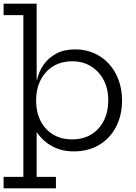

<svg xmlns="http://www.w3.org/2000/svg" viewBox="-20 -810 736 1040"><path d="M-0.5 210V148H106.5V-728H-0.5V-790H178.5V-339L175.5 -297.5V-236L178.5 -216V148H283V210ZM379 10Q313 10 260.5 -19Q208 -48 174.2 -101.8Q140.5 -155.5 129 -230.5L175.5 -265Q175.5 -203.5 199.2 -156.2Q223 -109 266.8 -82Q310.5 -55 371 -55Q431 -55 474.8 -82Q518.5 -109 542.5 -156.8Q566.5 -204.5 566.5 -266Q566.5 -328.5 541.8 -376Q517 -423.5 473 -450.8Q429 -478 371 -478Q311.5 -478 267.5 -450.8Q223.5 -423.5 199.5 -375.5Q175.5 -327.5 175.5 -265L164 -378.5H181Q190.5 -422.5 216.5 -459.8Q242.5 -497 285 -519.8Q327.5 -542.5 387 -542.5Q442.5 -542.5 489 -522.2Q535.5 -502 569.5 -464.8Q603.5 -427.5 622.2 -377Q641 -326.5 641 -266Q641 -185.5 608.5 -123Q576 -60.5 517.2 -25.2Q458.5 10 379 10Z"/></svg>

Font: Hepta Slab ExtraLight
Style: Regular
Weight: 400
Version: Version 1.102